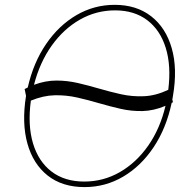

<svg xmlns="http://www.w3.org/2000/svg" viewBox="-20 -757 781 787"><path d="M688.9 -363.6Q687.9 -356.2 686.4 -349.1L688.9 -338.1Q686.4 -336.6 683.6 -335.2Q661.6 -231.5 609.9 -153.9Q558.2 -76.3 485.3 -33.2Q412.3 9.9 326.7 9.9Q235.4 9.9 175.6 -37.3Q115.8 -84.5 92.3 -168.7Q68.9 -252.8 86.6 -363.6Q86.6 -364 86.6 -364.3L81 -392Q87.4 -395.6 93.8 -398.4Q116.8 -500 168.7 -576.2Q220.5 -652.3 293 -694.8Q365.4 -737.2 450.3 -737.2Q539.4 -737.2 599.6 -690.3Q659.8 -643.5 683.9 -559.5Q708.1 -475.5 688.9 -363.6ZM106.5 -344.5Q93 -244.3 115.2 -169.7Q137.4 -95.2 191.1 -54Q244.7 -12.8 325.3 -12.8Q404.1 -12.8 471.6 -51.7Q539.1 -90.6 587.7 -160.3Q636.4 -230.1 658.4 -323.2Q610.1 -302.9 564.5 -301.8Q518.8 -300.8 474.6 -310.9Q430.4 -321 386.4 -333.8Q342 -346.9 296.7 -357.2Q251.4 -367.5 204.2 -366.5Q157 -365.4 106.5 -344.5ZM119.3 -409.4Q166.2 -426.8 210.8 -426.8Q255.3 -426.8 298.3 -416.9Q341.3 -407 383.9 -394.5Q429.7 -381 476 -370.7Q522.4 -360.4 570.5 -362.6Q618.6 -364.7 669.7 -388.8Q682.2 -487.6 659.4 -560.7Q636.7 -633.9 583.6 -674.2Q530.5 -714.5 451.7 -714.5Q374.3 -714.5 307.5 -676.5Q240.8 -638.5 191.9 -570Q143.1 -501.4 119.3 -409.4Z"/></svg>

Font: Inter UI Thin
Style: Italic
Weight: 100
Italic angle: -9.39999°
Designer: Rasmus Andersson
Foundry: rsms
Version: 3.2;8d6f07862